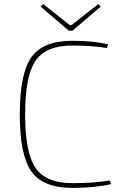

<svg xmlns="http://www.w3.org/2000/svg" viewBox="-20 -900 601 932"><path d="M469 -868 332 -751H314L177 -868L190 -880L319 -778H327L457 -880ZM513 -24 519 -6Q440 12 331 12Q189 12 132.5 -67.5Q76 -147 76 -345Q76 -543 132.5 -622.5Q189 -702 331 -702Q431 -702 505 -685L499 -667Q424 -679 331 -679Q203 -679 152.5 -605Q102 -531 102 -345Q102 -159 152.5 -85Q203 -11 331 -11Q438 -11 513 -24Z"/></svg>

Font: Exo 2.0 Thin
Style: Regular
Weight: 250
Designer: Natanael Gama
Version: Version 1.001;PS 001.001;hotconv 1.0.70;makeotf.lib2.5.58329